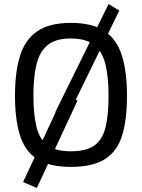

<svg xmlns="http://www.w3.org/2000/svg" viewBox="-20 -814 701 948"><path d="M305 -221 253 -260 516 -794 569 -762ZM162 114 94 85 293 -342 363 -318ZM330 10Q222 10 162 -29.5Q102 -69 78 -147.5Q54 -226 54 -342Q54 -457 78.5 -537Q103 -617 163 -659Q223 -701 330 -701Q438 -701 498 -659.5Q558 -618 582.5 -537.5Q607 -457 607 -342Q607 -223 583 -145Q559 -67 498.5 -28.5Q438 10 330 10ZM330 -67Q407 -67 447 -96.5Q487 -126 501.5 -187Q516 -248 516 -342Q516 -432 501 -495Q486 -558 446 -591Q406 -624 330 -624Q254 -624 214.5 -591Q175 -558 160 -495.5Q145 -433 145 -342Q145 -251 159.5 -190Q174 -129 213.5 -98Q253 -67 330 -67Z"/></svg>

Font: Cairo Play Medium
Style: Regular
Weight: 500
Version: Version 3.119